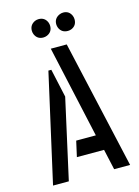

<svg xmlns="http://www.w3.org/2000/svg" viewBox="-126 -916 717 987"><g transform="rotate(-15 232.5 -423.0)"><path d="M130.9 -796.9Q130.9 -828.1 160.2 -841.8Q169.9 -845.7 179.7 -845.7Q211.9 -845.7 224.6 -816.4Q228.5 -806.6 228.5 -796.9Q228.5 -764.6 199.2 -752Q189.5 -748 179.7 -748Q147.5 -748 134.8 -777.3Q130.9 -787.1 130.9 -796.9ZM260.7 -796.9Q260.7 -827.1 289.1 -840.8Q299.8 -845.7 310.5 -845.7Q341.8 -845.7 354.5 -816.4Q358.4 -806.6 358.4 -796.9Q358.4 -764.6 330.1 -752Q320.3 -748 310.5 -748Q277.3 -748 264.6 -777.3Q260.7 -787.1 260.7 -796.9ZM30.3 0 160.2 -577.1H175.8L209 -425.8L114.3 0ZM186.5 -109.4 205.1 -192.4H309.6L201.2 -682.6H286.1L440.4 0H355.5L331.1 -109.4Z"/></g></svg>

Font: Post No Bills Jaffna SemiBold
Style: Regular
Weight: 600
Designer: Kosala Senevirathne, Siva Puranthara, Lasantha Premarathna, Tharique Azeez
Foundry: Mooniak
Version: Version 1.220 ; ttfautohint (v1.6)